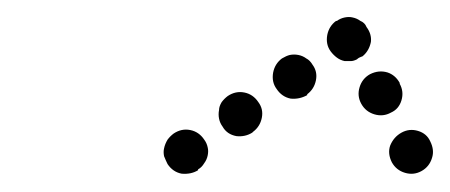

<svg xmlns="http://www.w3.org/2000/svg" viewBox="-20 -584 516 220"><path d="M444 -386Q454 -383 463 -388Q472 -393 475 -403Q478 -412 473 -422Q469 -431 459 -434Q449 -437 440 -432Q431 -427 427 -417Q424 -408 429 -398Q434 -389 444 -386ZM214 -397Q217 -401 218 -406Q219 -411 218 -415Q217 -420 214 -424Q208 -433 198 -435Q188 -437 179 -431Q175 -428 172 -424Q169 -419 168 -414Q167 -410 168 -405Q170 -400 172 -396Q178 -387 188 -385Q199 -384 207 -389V-390Q211 -392 214 -397ZM280 -449Q282 -459 276 -467Q270 -476 260 -478Q250 -480 241 -474Q237 -471 234 -467Q231 -462 231 -458Q230 -453 231 -448Q232 -443 235 -439Q240 -430 251 -428Q261 -427 269 -432L270 -433Q278 -439 280 -449ZM409 -453Q419 -450 428 -455Q437 -459 440 -469Q443 -479 438 -488V-489Q433 -498 424 -501Q414 -504 404 -499Q395 -494 392 -484Q389 -474 394 -465Q399 -456 409 -453ZM342 -492Q344 -502 338 -510Q335 -515 331 -517Q327 -520 322 -521Q317 -522 312 -521Q308 -520 303 -517Q295 -511 293 -501Q291 -490 297 -482Q303 -473 313 -471Q323 -470 332 -475V-476Q340 -482 342 -492ZM366 -518Q362 -521 359 -525Q353 -533 355 -544Q357 -554 365 -560H366Q370 -563 375 -564Q380 -565 384 -564Q389 -563 393 -560Q398 -558 400 -553Q406 -545 405 -536Q403 -526 396 -520Q395 -519 394 -519Q391 -518 389 -516Q385 -514 382 -514Q379 -514 375 -514Q370 -515 366 -518Z"/></svg>

Font: FRB American Cursive Dotted Black
Style: Bold Italic
Weight: 900
Italic angle: -25°
Version: Version 2.0;Modular Font Editor K font №1